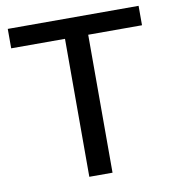

<svg xmlns="http://www.w3.org/2000/svg" viewBox="-80 -776 770 847"><g transform="rotate(-10 305.5 -352.5)"><path d="M252 0V-618H11V-705H597V-618H356V0Z"/></g></svg>

Font: Mulish SemiBold
Style: Regular
Weight: 600
Designer: Vernon Adams
Foundry: Vernon Adams
Version: Version 3.603; ttfautohint (v1.8.3)